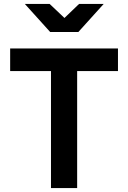

<svg xmlns="http://www.w3.org/2000/svg" viewBox="-20 -963 656 983"><path d="M375 0H241V-599H32V-715H584V-599H375ZM107 -943H234L310 -871L385 -943H511L381 -799H237Z"/></svg>

Font: Wix Madefor Text
Style: Bold
Weight: 700
Designer: Dalton Maag Ltd
Foundry: Dalton Maag Ltd
Version: Version 3.100